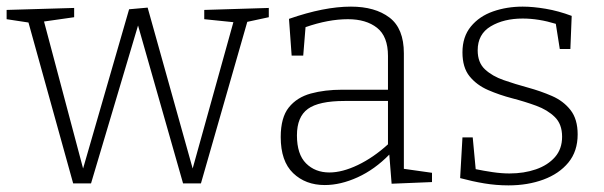

<svg xmlns="http://www.w3.org/2000/svg" viewBox="-25 -552 1824 580"><path d="M592 -522 787 -528V-500L722 -486L582 2H528L392 -475L250 2H196L61 -484L-5 -494V-522L199 -528V-500L108 -487L226 -43L365 -524L421 -529L557 -43L680 -485L592 -494Z M1158 3 1151 -85Q1107 -40 1055.5 -16.5Q1004 7 956 7Q898 7 860.5 -29Q823 -65 823 -138Q823 -197 847.5 -227.5Q872 -258 914 -269.5Q956 -281 1009 -281H1147V-383Q1147 -442 1114 -468Q1081 -494 1026 -494Q967 -494 898 -470L891 -384H856L848 -495Q954 -532 1035 -532Q1108 -532 1151.5 -499Q1195 -466 1195 -391V-42L1280 -30V-2ZM872 -143Q872 -86 899.5 -58.5Q927 -31 970 -31Q1009 -31 1056 -53.5Q1103 -76 1147 -116V-247H1016Q938 -247 905 -223Q872 -199 872 -143Z M1418 -400Q1418 -363 1440 -342.5Q1462 -322 1496.5 -310Q1531 -298 1569.5 -287.5Q1608 -277 1642.5 -262Q1677 -247 1698.5 -219.5Q1720 -192 1720 -146Q1720 -95 1692 -61Q1664 -27 1616.5 -9.5Q1569 8 1511 8Q1474 8 1438 2Q1402 -4 1365 -14L1372 -137H1403L1412 -41Q1436 -36 1463 -32Q1490 -28 1514 -28Q1558 -28 1594 -40.5Q1630 -53 1651.5 -77.5Q1673 -102 1673 -139Q1673 -177 1651 -198.5Q1629 -220 1595 -232.5Q1561 -245 1522.5 -255Q1484 -265 1449.5 -280Q1415 -295 1393.5 -321.5Q1372 -348 1372 -394Q1372 -441 1397.5 -472Q1423 -503 1464.5 -517.5Q1506 -532 1554 -532Q1585 -532 1623.5 -525.5Q1662 -519 1702 -504L1698 -404H1666L1654 -480Q1602 -496 1554 -496Q1497 -496 1457.5 -472.5Q1418 -449 1418 -400Z"/></svg>

Font: Bitter Light
Style: Regular
Weight: 300
Designer: Sol Matas, and Bitter project Authors
Foundry: Sol Matas
Version: Version 2.001